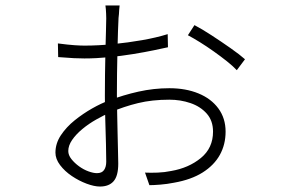

<svg xmlns="http://www.w3.org/2000/svg" viewBox="-20 -637 1040 703"><path d="M418 -617Q417 -611 416.5 -602Q416 -593 415.5 -585.5Q415 -578 414 -571Q413 -555 412 -522.5Q411 -490 410 -449.5Q409 -409 408.5 -367Q408 -325 408 -289Q408 -258 409 -222Q410 -186 410.5 -151Q411 -116 412 -86.5Q413 -57 413 -38Q413 7 396 26.5Q379 46 346 46Q325 46 297 35.5Q269 25 243 7.5Q217 -10 200 -32.5Q183 -55 183 -78Q183 -112 203 -142Q223 -172 253.5 -196.5Q284 -221 317.5 -240Q351 -259 379 -269Q431 -289 487 -301.5Q543 -314 600 -314Q660 -314 706.5 -295Q753 -276 779.5 -240Q806 -204 806 -155Q806 -108 785 -70Q764 -32 722 -5.5Q680 21 617 32Q592 37 567 39Q542 41 527 41L511 -5Q532 -4 557.5 -5Q583 -6 607 -11Q671 -22 715.5 -58.5Q760 -95 760 -155Q760 -195 737 -221Q714 -247 677.5 -259.5Q641 -272 600 -272Q537 -272 485.5 -259.5Q434 -247 385 -226Q360 -215 332.5 -199.5Q305 -184 281.5 -164.5Q258 -145 244 -124.5Q230 -104 230 -84Q230 -69 241.5 -54.5Q253 -40 269.5 -28Q286 -16 304 -9.5Q322 -3 335 -3Q353 -3 361 -14.5Q369 -26 369 -45Q369 -68 368 -109Q367 -150 365.5 -197.5Q364 -245 364 -286Q364 -321 364.5 -364Q365 -407 366 -449Q367 -491 368 -523.5Q369 -556 369 -570Q369 -579 368.5 -587.5Q368 -596 367.5 -604Q367 -612 366 -617ZM692 -545Q719 -531 755 -507.5Q791 -484 824.5 -460.5Q858 -437 877 -420L847 -380Q833 -395 811 -412.5Q789 -430 763 -448.5Q737 -467 712 -482.5Q687 -498 668 -508ZM192 -478Q230 -473 252.5 -471.5Q275 -470 289 -470Q340 -470 394.5 -475.5Q449 -481 500.5 -490Q552 -499 594 -512L595 -464Q577 -460 543.5 -453Q510 -446 467 -439Q424 -432 378 -427.5Q332 -423 289 -423Q270 -423 250.5 -424Q231 -425 193 -428Z"/></svg>

Font: Noto Sans SC Thin Light
Style: Regular
Weight: 300
Version: Version 2.004-H2;hotconv 1.0.118;makeotfexe 2.5.65603